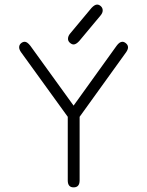

<svg xmlns="http://www.w3.org/2000/svg" viewBox="-20 -810 641 837"><path d="M275.4 -300.8 71.3 -583Q63.5 -594.7 63.5 -603.5Q63.5 -614.3 71.3 -621.1Q79.1 -627.9 87.9 -627.9Q98.6 -627.9 112.3 -610.4L300.8 -349.6L488.3 -610.4Q501 -627.9 513.7 -627.9Q521.5 -627.9 529.8 -620.6Q538.1 -613.3 538.1 -603.5Q538.1 -594.7 530.3 -583L327.1 -300.8V-23.4Q327.1 6.8 300.8 6.8Q275.4 6.8 275.4 -23.4ZM418.9 -743.2 325.2 -630.9Q311.5 -616.2 300.8 -616.2Q293 -616.2 284.7 -623.5Q276.4 -630.9 276.4 -640.6Q276.4 -652.3 285.2 -663.1L378.9 -775.4Q392.6 -790 403.3 -790Q412.1 -790 419.9 -782.7Q427.7 -775.4 427.7 -764.6Q427.7 -753.9 418.9 -743.2Z"/></svg>

Font: Jura
Style: Book
Weight: 400
Version: Version 2.3